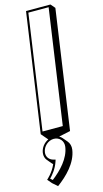

<svg xmlns="http://www.w3.org/2000/svg" viewBox="-180 -911 725 1345"><g transform="rotate(-15 182.5 -238.5)"><path d="M38.6 0 65.8 31.8 80.5 48.9C49 63.4 24 94.1 18.9 130C15.7 152.2 21.8 171.6 34.1 186L61.4 217.8C63.6 220.5 66 222.9 68.6 225.2C44.8 281.9 -0.5 320 -0.5 320L26.7 351.8L62.2 382.8C132.7 330.8 210.7 254.8 224.1 161.8C227.7 136.8 220.9 114.3 207 98.1L179.8 66.2C174.1 59.5 167.1 53.9 159.2 49.6L242.8 31.8L366.8 -828.2L339.5 -860H162.5ZM55.7 -15 175.4 -845H322.4L202.7 -15ZM117.7 55C159.4 55 187.9 88.2 181.9 130C170.1 211.4 102.8 281.6 37.4 331.7L21.8 318.1C40.1 299.4 72.5 262 88.7 212.7L93.3 198.7L79.9 195.4C48.7 187.8 29.2 162.1 33.9 130C39.9 88.1 78.2 55 117.7 55Z"/></g></svg>

Font: Blink
Style: 3DObl
Weight: 400
Designer: Mew Too
Foundry: Cannot Into Space Fonts
Version: Version 001.000